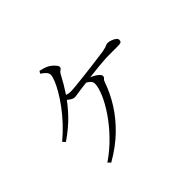

<svg xmlns="http://www.w3.org/2000/svg" viewBox="-165 -1037 1330 1330"><g transform="rotate(-45 500.0 -371.5)"><path d="M230 10Q302 -39 362 -101Q422 -163 465.5 -227Q509 -291 532.5 -347Q556 -403 556 -439Q556 -454 543.5 -466.5Q531 -479 511 -489L526 -502Q556 -496 580 -484.5Q604 -473 618.5 -459.5Q633 -446 633 -436Q633 -424 624 -417Q615 -410 610 -393Q584 -317 536.5 -241Q489 -165 418 -96Q347 -27 249 29ZM110 -313Q159 -354 201.5 -399.5Q244 -445 277.5 -490.5Q311 -536 334.5 -576.5Q358 -617 370.5 -648.5Q383 -680 383 -696Q383 -713 371 -726Q359 -739 336 -755L347 -772Q364 -768 380.5 -763Q397 -758 408 -752Q421 -746 434.5 -734.5Q448 -723 457 -711.5Q466 -700 466 -693Q466 -680 454.5 -673.5Q443 -667 435 -653Q402 -589 361 -527.5Q320 -466 264 -407.5Q208 -349 128 -294ZM388 -469Q378 -469 364.5 -477Q351 -485 338 -496Q325 -507 315 -517L329 -536Q353 -526 367 -521.5Q381 -517 397 -517Q414 -517 450 -520.5Q486 -524 530.5 -529Q575 -534 618.5 -539.5Q662 -545 698 -550Q734 -555 750 -557Q772 -561 783 -564.5Q794 -568 800.5 -571.5Q807 -575 816 -575Q832 -575 849 -568.5Q866 -562 878 -553Q890 -544 890 -533Q890 -521 883.5 -515Q877 -509 853 -509Q839 -509 815.5 -509Q792 -509 765.5 -509Q739 -509 716 -507Q694 -506 660 -502.5Q626 -499 588 -494.5Q550 -490 515.5 -485.5Q481 -481 456 -478Q437 -476 419.5 -472.5Q402 -469 388 -469Z"/></g></svg>

Font: Noto Serif SC ExtraLight Light
Style: Regular
Weight: 300
Version: Version 2.002-H1;hotconv 1.1.0;makeotfexe 2.6.0